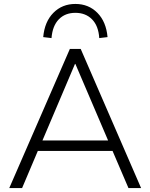

<svg xmlns="http://www.w3.org/2000/svg" viewBox="-20 -953 762 973"><path d="M27 0 334 -705H389L695 0H631L544 -203L577 -188H144L178 -203L92 0ZM360 -629 190 -229 167 -241H554L533 -229L362 -629ZM241 -760 199 -765Q206 -843 250.5 -888Q295 -933 362 -933Q429 -933 473.5 -888Q518 -843 525 -765L483 -760Q479 -822 446.5 -855Q414 -888 362 -888Q310 -888 278 -855Q246 -822 241 -760Z"/></svg>

Font: Nunito Sans 12pt ExtraLight Light
Style: Regular
Weight: 300
Version: Version 3.101;gftools[0.9.27]